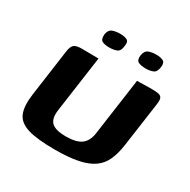

<svg xmlns="http://www.w3.org/2000/svg" viewBox="-127 -647 762 772"><g transform="rotate(30 254.0 -261.5)"><path d="M192 -399 155 -136Q150 -95 169 -78.5Q188 -62 234 -62Q283 -62 306 -79.5Q329 -97 334 -135L371 -399Q372 -399 381.5 -399Q391 -399 404 -399.5Q417 -400 427.5 -400Q438 -400 440 -400Q460 -400 471 -397.5Q482 -395 486 -386.5Q490 -378 487 -357L458 -151Q452 -109 438.5 -79Q425 -49 399 -30.5Q373 -12 330 -3Q287 6 222 6Q141 6 97.5 -7Q54 -20 40.5 -52Q27 -84 35 -142L65 -357Q68 -382 78 -391Q88 -400 115 -400Q135 -400 153.5 -399.5Q172 -399 192 -399ZM375 -459Q355 -459 342 -465Q329 -471 332 -495Q336 -518 351.5 -523.5Q367 -529 386 -529Q405 -529 417.5 -523Q430 -517 427 -495Q424 -471 410 -465Q396 -459 375 -459ZM207 -459Q186 -459 174 -465Q162 -471 164 -496Q168 -518 183.5 -523.5Q199 -529 218 -529Q238 -529 250 -523Q262 -517 258 -496Q256 -471 241.5 -465Q227 -459 207 -459Z"/></g></svg>

Font: Genos SemiBold
Style: Italic
Weight: 600
Italic angle: -8°
Version: Version 1.010